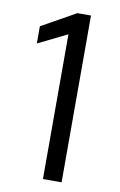

<svg xmlns="http://www.w3.org/2000/svg" viewBox="-80 -734 486 780"><g transform="rotate(10 162.5 -344.0)"><path d="M154 0V-597L34 -538V-609L175 -688H231V0Z"/></g></svg>

Font: Saira SemiCondensed
Style: Regular
Weight: 400
Width: 4
Designer: Hector Gatti with collaboration of the Omnibus-Type team
Foundry: Omnibus-Type
Version: Version 1.101